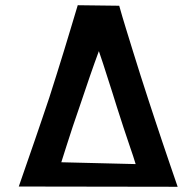

<svg xmlns="http://www.w3.org/2000/svg" viewBox="-20 -715 752 736"><path d="M52 0Q68 -47 83.5 -91Q99 -135 113.5 -177.5Q128 -220 142 -261Q156 -302 169 -341Q184 -388 198 -432.5Q212 -477 225.5 -521Q239 -565 252 -608.5Q265 -652 278 -695L437 -693Q449 -650 462.5 -606.5Q476 -563 490 -517.5Q504 -472 519 -425Q534 -378 550 -329Q562 -291 575.5 -251.5Q589 -212 602.5 -170.5Q616 -129 631 -86.5Q646 -44 661 1ZM215 -93 500 -86Q491 -116 478.5 -151.5Q466 -187 453.5 -226Q441 -265 428 -305Q419 -334 410 -362.5Q401 -391 392 -418.5Q383 -446 375 -471.5Q367 -497 359 -519Q343 -476 324 -421Q305 -366 286 -309Q272 -269 259 -230Q246 -191 235 -156Q224 -121 215 -93Z"/></svg>

Font: Truculenta Black
Style: Regular
Weight: 900
Version: Version 1.002